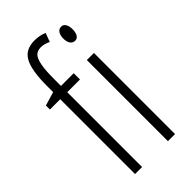

<svg xmlns="http://www.w3.org/2000/svg" viewBox="-239 -826 887 887"><g transform="rotate(-45 204.5 -382.5)"><path d="M285.2 -676.8Q285.2 -698.2 293.9 -710.9Q302.7 -723.1 317.4 -723.1Q330.6 -723.1 338.4 -710.9Q346.2 -698.7 346.2 -676.8Q346.2 -655.3 338.4 -643.1Q330.6 -630.9 317.4 -630.9Q302.7 -630.9 293.9 -643.1Q285.2 -655.3 285.2 -676.8ZM338.4 0H292V-529.8H338.4ZM206.1 -488.8H123V0H77.1V-488.8H9.8V-515.1L77.1 -535.2V-575.2Q77.1 -676.3 101.1 -720.7Q125 -765.1 184.1 -765.1Q218.8 -765.1 246.1 -752.9L230 -710Q205.1 -722.2 183.1 -722.2Q159.7 -722.2 147 -708Q134.8 -694.3 128.9 -662.1Q123 -630.9 123 -574.2V-529.8H206.1Z"/></g></svg>

Font: Germano
Style: Regular
Weight: 300
Width: 3
Foundry: Ascender Corporation
Version: Version 1.10; ttfautohint (v1.5)